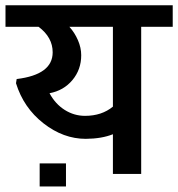

<svg xmlns="http://www.w3.org/2000/svg" viewBox="-35 -646 661 713"><path d="M210 -39.1V46.4H112.3V-39.1ZM280.8 -215.8Q342.8 -215.8 384.3 -250V-546.4H222.7Q242.2 -524.9 254.4 -496.8Q266.6 -468.8 266.6 -440.9Q266.6 -387.7 233.9 -348.6Q201.2 -309.6 148.9 -299.8Q170.4 -259.8 205.3 -237.8Q240.2 -215.8 280.8 -215.8ZM384.3 0V-147.5Q342.8 -130.9 283.7 -130.4Q200.2 -130.4 126.5 -188Q52.7 -245.6 24.4 -336.9L26.9 -352.5Q160.6 -368.7 160.6 -451.7Q160.6 -507.3 108.4 -546.4H-14.6V-626.5H606.4V-546.4H489.3V0Z"/></svg>

Font: Yantramanav Medium
Style: Regular
Weight: 500
Version: Version 1.001;PS 1.0;hotconv 1.0.72;makeotf.lib2.5.5900; ttf